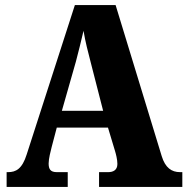

<svg xmlns="http://www.w3.org/2000/svg" viewBox="-20 -734 736 754"><path d="M6 0H246V-58H203C178 -58 171 -70 171 -92C171 -111 179 -141 183 -157L203 -233H404L432 -140C435 -130 441 -108 441 -90C441 -65 423 -58 405 -58H369V0H696V-58H687C654 -58 629 -75 615 -121L434 -714H274L85 -128C67 -70 42 -58 12 -58H6ZM223 -299 278 -492C288 -529 298 -571 308 -613C315 -570 326 -529 336 -490L385 -299Z"/></svg>

Font: Noto Serif Myanmar Condensed Black
Style: Regular
Weight: 900
Width: 3
Designer: Ben Mitchell and the Monotype Design Team
Foundry: Monotype Imaging Inc.
Version: Version 2.106